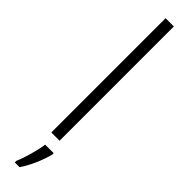

<svg xmlns="http://www.w3.org/2000/svg" viewBox="-343 -721 903 903"><g transform="rotate(45 108.0 -269.5)"><path d="M136 0V-760H81V0ZM158 69V61H101C96 103 74 178 59 211V221H91C121 177 147 115 158 69Z"/></g></svg>

Font: Noto Sans Ethiopic SemiCondensed Light
Style: Regular
Weight: 300
Width: 4
Designer: Monotype Design Team
Foundry: Monotype Imaging Inc.
Version: Version 2.102